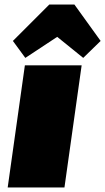

<svg xmlns="http://www.w3.org/2000/svg" viewBox="-20 -829 465 849"><path d="M341 -540 265 0H14L90 -540ZM37 -648 198 -809H309L425 -648L348 -573L233 -666L92 -573Z"/></svg>

Font: Pathway Extreme 8pt Thin 12pt Black
Style: Italic
Weight: 900
Italic angle: -8°
Version: Version 1.001;gftools[0.9.26]